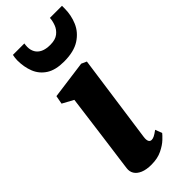

<svg xmlns="http://www.w3.org/2000/svg" viewBox="-269 -867 916 916"><g transform="rotate(-45 189.0 -409.0)"><path d="M144.5 10Q110.5 10 88.2 0.5Q66 -9 56 -25.2Q46 -41.5 49 -62.5Q52 -86 56.2 -116.8Q60.5 -147.5 65.5 -185.2Q70.5 -223 76.5 -267.5Q82.5 -312 89 -362.5Q95.5 -413 103 -469L47 -499.5L55 -542L248 -568L274.5 -556L212 -110Q209.5 -92 213.8 -82.5Q218 -73 229 -73Q237.5 -73 247.5 -78Q257.5 -83 274.5 -95.5L287.5 -61Q282 -53.5 264.2 -36.5Q246.5 -19.5 216.5 -4.8Q186.5 10 144.5 10ZM197.5 -632.5Q140.5 -632.5 106.8 -654.2Q73 -676 58.2 -712.8Q43.5 -749.5 43.5 -795Q43.5 -803.5 44.8 -812.5Q46 -821.5 47.5 -828H124.5Q124 -823 123.2 -817.5Q122.5 -812 122.5 -806Q122.5 -785.5 131.5 -769.5Q140.5 -753.5 159.2 -744.5Q178 -735.5 207.5 -735.5Q242 -735.5 261 -750.5Q280 -765.5 288 -787Q296 -808.5 297 -828H378.5Q378.5 -823.5 378.5 -819.5Q378.5 -815.5 378.5 -811Q378.5 -765 361 -724.2Q343.5 -683.5 303.8 -658Q264 -632.5 197.5 -632.5Z"/></g></svg>

Font: Merriweather Light 18pt Black
Style: Italic
Weight: 900
Italic angle: -7.8°
Version: Version 2.101